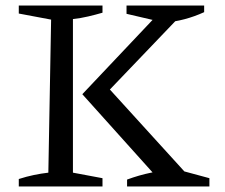

<svg xmlns="http://www.w3.org/2000/svg" viewBox="-20 -675 813 695"><path d="M48 0V-27Q76 -36 102.5 -41.5Q129 -47 155 -50L165 -604L48 -626V-655H351V-629Q327 -622 299.5 -615.5Q272 -609 244 -606V-50L351 -30V0ZM440 0V-25Q483 -41 527 -50Q571 -59 616 -63L738 -30V0ZM575 -593 438 -625V-655H719V-631Q684 -615 648 -605.5Q612 -596 575 -593ZM351 -323 354 -377 666 -34V-10H569L278 -334L572 -645H640L641 -626Z"/></svg>

Font: Piazzolla Thin
Style: Regular
Weight: 400
Version: Version 2.001